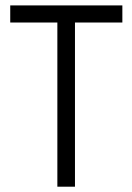

<svg xmlns="http://www.w3.org/2000/svg" viewBox="-20 -704 499 724"><path d="M18.6 -619.1V-683.6H441.4V-619.1H262.7V0H196.3V-619.1Z"/></svg>

Font: Post No Bills Colombo Medium
Style: Regular
Weight: 500
Designer: Kosala Senevirathne, Siva Puranthara, Lasantha Premarathna, Tharique Azeez
Foundry: Mooniak
Version: Version 1.220 ; ttfautohint (v1.6)